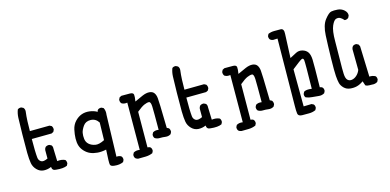

<svg xmlns="http://www.w3.org/2000/svg" viewBox="-78 -1203 3656 1800"><g transform="rotate(-15 1750.0 -302.5)"><path d="M312.5 27.3Q276.4 26.4 274.4 -9.8Q239.3 5.9 201.7 3.9Q164.1 2 135.7 -26.9Q107.4 -55.7 100.6 -93.8Q93.8 -131.8 92.8 -195.3Q91.8 -258.8 93.8 -376Q95.7 -493.2 97.7 -534.7Q99.6 -576.2 113.3 -611.3Q127 -623 148.4 -621.1L168 -611.3Q181.6 -595.7 179.7 -574.2Q173.8 -529.3 171.9 -481.9Q169.9 -434.6 169.9 -385.7L360.4 -387.7L379.9 -377.9Q391.6 -362.3 389.6 -340.8L379.9 -321.3L360.4 -311.5L168 -309.6Q167 -253.9 168.5 -202.6Q169.9 -151.4 172.9 -126Q175.8 -100.6 196.8 -86.9Q217.8 -73.2 262.7 -94.7V-176.8Q264.6 -192.4 274.4 -204.1Q290 -215.8 311.5 -213.9L331.1 -204.1Q342.8 -190.4 340.8 -168.9L344.7 -47.9Q387.7 -53.7 420.9 -38.1Q432.6 -23.4 430.7 -2L420.9 17.6Q383.8 35.2 312.5 27.3Z M852.5 132.8Q817.4 129.9 812.5 111.8Q807.6 93.8 815.4 -33.2Q770.5 -23.4 731.9 -26.4Q693.4 -29.3 663.1 -42Q632.8 -54.7 608.4 -80.6Q584 -106.4 574.2 -136.7Q564.5 -167 565.4 -207Q566.4 -247.1 576.2 -292Q585.9 -336.9 615.2 -368.2Q644.5 -399.4 679.7 -412.1Q714.8 -424.8 756.3 -419.9Q797.9 -415 831.1 -395.5Q831.1 -407.2 838.9 -415Q852.5 -426.8 874 -424.8L893.6 -415Q909.2 -385.7 903.3 -346.7L891.6 56.6Q918.9 52.7 938.5 66.4Q950.2 80.1 948.2 101.6L938.5 121.1Q901.4 138.7 852.5 132.8ZM819.3 -124 823.2 -293.9Q794.9 -337.9 746.1 -338.9Q697.3 -339.8 672.9 -304.2Q648.4 -268.6 643.6 -241.2Q638.7 -213.9 642.6 -182.6Q646.5 -151.4 668.9 -130.9Q691.4 -110.4 728 -103Q764.6 -95.7 819.3 -124Z M1085.9 127Q1070.3 125 1058.6 115.2Q1046.9 101.6 1048.8 80.1L1058.6 60.5Q1084 44.9 1119.1 50.8L1121.1 -407.2Q1087.9 -401.4 1064.5 -417Q1052.7 -432.6 1054.7 -454.1L1064.5 -473.6L1084 -483.4H1168Q1199.2 -482.4 1202.1 -463.4Q1205.1 -444.3 1197.3 -397.5Q1238.3 -417 1276.9 -433.6Q1315.4 -450.2 1345.7 -447.8Q1376 -445.3 1390.6 -425.3Q1405.3 -405.3 1408.2 -372.1Q1411.1 -338.9 1412.1 -296.4Q1413.1 -253.9 1417 -83L1436.5 -73.2Q1448.2 -57.6 1446.3 -36.1L1436.5 -16.6Q1413.1 -1 1384.8 -4.9Q1356.4 -8.8 1330.1 -7.8Q1303.7 -6.8 1282.2 -20.5Q1270.5 -34.2 1272.5 -55.7L1282.2 -75.2Q1305.7 -90.8 1338.9 -85Q1339.8 -262.7 1337.9 -310.5Q1335.9 -358.4 1317.9 -359.4Q1299.8 -360.4 1272 -348.6Q1244.1 -336.9 1197.3 -297.9L1195.3 46.9Q1212.9 46.9 1224.6 56.6Q1236.3 70.3 1234.4 91.8L1224.6 111.3Q1193.4 125 1158.2 126Q1123 127 1085.9 127Z M1812.5 27.3Q1776.4 26.4 1774.4 -9.8Q1739.3 5.9 1701.7 3.9Q1664.1 2 1635.7 -26.9Q1607.4 -55.7 1600.6 -93.8Q1593.8 -131.8 1592.8 -195.3Q1591.8 -258.8 1593.8 -376Q1595.7 -493.2 1597.7 -534.7Q1599.6 -576.2 1613.3 -611.3Q1627 -623 1648.4 -621.1L1668 -611.3Q1681.6 -595.7 1679.7 -574.2Q1673.8 -529.3 1671.9 -481.9Q1669.9 -434.6 1669.9 -385.7L1860.4 -387.7L1879.9 -377.9Q1891.6 -362.3 1889.6 -340.8L1879.9 -321.3L1860.4 -311.5L1668 -309.6Q1667 -253.9 1668.5 -202.6Q1669.9 -151.4 1672.9 -126Q1675.8 -100.6 1696.8 -86.9Q1717.8 -73.2 1762.7 -94.7V-176.8Q1764.6 -192.4 1774.4 -204.1Q1790 -215.8 1811.5 -213.9L1831.1 -204.1Q1842.8 -190.4 1840.8 -168.9L1844.7 -47.9Q1887.7 -53.7 1920.9 -38.1Q1932.6 -23.4 1930.7 -2L1920.9 17.6Q1883.8 35.2 1812.5 27.3Z M2085.9 127Q2070.3 125 2058.6 115.2Q2046.9 101.6 2048.8 80.1L2058.6 60.5Q2084 44.9 2119.1 50.8L2121.1 -407.2Q2087.9 -401.4 2064.5 -417Q2052.7 -432.6 2054.7 -454.1L2064.5 -473.6L2084 -483.4H2168Q2199.2 -482.4 2202.1 -463.4Q2205.1 -444.3 2197.3 -397.5Q2238.3 -417 2276.9 -433.6Q2315.4 -450.2 2345.7 -447.8Q2376 -445.3 2390.6 -425.3Q2405.3 -405.3 2408.2 -372.1Q2411.1 -338.9 2412.1 -296.4Q2413.1 -253.9 2417 -83L2436.5 -73.2Q2448.2 -57.6 2446.3 -36.1L2436.5 -16.6Q2413.1 -1 2384.8 -4.9Q2356.4 -8.8 2330.1 -7.8Q2303.7 -6.8 2282.2 -20.5Q2270.5 -34.2 2272.5 -55.7L2282.2 -75.2Q2305.7 -90.8 2338.9 -85Q2339.8 -262.7 2337.9 -310.5Q2335.9 -358.4 2317.9 -359.4Q2299.8 -360.4 2272 -348.6Q2244.1 -336.9 2197.3 -297.9L2195.3 46.9Q2212.9 46.9 2224.6 56.6Q2236.3 70.3 2234.4 91.8L2224.6 111.3Q2193.4 125 2158.2 126Q2123 127 2085.9 127Z M2673.8 130.9Q2636.7 129.9 2632.8 104Q2628.9 78.1 2629.9 30.3Q2630.9 -17.6 2636.7 -623L2593.8 -621.1Q2578.1 -623 2566.4 -632.8Q2554.7 -646.5 2556.6 -668L2566.4 -687.5Q2593.8 -699.2 2625 -699.2Q2656.2 -699.2 2687.5 -699.2Q2720.7 -698.2 2716.8 -646.5L2707 -415Q2740.2 -432.6 2770 -448.2Q2799.8 -463.9 2833.5 -454.6Q2867.2 -445.3 2884.3 -420.4Q2901.4 -395.5 2903.3 -347.2Q2905.3 -298.8 2901.4 -79.1Q2915 -79.1 2926.8 -69.3Q2938.5 -55.7 2936.5 -34.2L2926.8 -14.6Q2901.4 1 2870.1 -2.9Q2838.9 -6.8 2807.6 -8.8Q2776.4 -10.7 2749 -22.5Q2736.3 -36.1 2739.3 -57.6L2749 -77.1Q2772.5 -92.8 2825.2 -85Q2830.1 -341.8 2826.2 -363.3Q2822.3 -384.8 2806.2 -378.4Q2790 -372.1 2707 -305.7L2709 54.7L2786.1 52.7L2805.7 62.5Q2817.4 76.2 2815.4 97.7L2805.7 117.2Q2776.4 130.9 2741.7 130.9Q2707 130.9 2673.8 130.9Z M3379.9 23.4Q3323.2 24.4 3317.4 11.2Q3311.5 -2 3303.7 -29.3Q3270.5 -5.9 3239.7 2Q3209 9.8 3173.8 5.9Q3138.7 2 3115.2 -21.5Q3091.8 -44.9 3085 -70.8Q3078.1 -96.7 3074.7 -143.1Q3071.3 -189.5 3073.7 -313Q3076.2 -436.5 3081.1 -534.7Q3085.9 -632.8 3125 -682.6Q3164.1 -732.4 3188.5 -737.3Q3212.9 -742.2 3250.5 -739.3Q3288.1 -736.3 3314.5 -711.9Q3340.8 -687.5 3336.9 -658.2L3327.1 -638.7Q3311.5 -625 3290 -627Q3270.5 -649.4 3253.4 -657.7Q3236.3 -666 3214.8 -659.7Q3193.4 -653.3 3172.9 -606.9Q3152.3 -560.5 3152.3 -459.5Q3152.3 -358.4 3150.4 -273.9Q3148.4 -189.5 3150.4 -144Q3152.3 -98.6 3168.9 -82Q3185.5 -65.4 3210.9 -69.3Q3236.3 -73.2 3258.8 -93.8Q3281.2 -114.3 3292 -143.6L3290 -344.7Q3292 -360.4 3301.8 -372.1Q3315.4 -383.8 3336.9 -381.8L3356.4 -372.1L3366.2 -352.5L3376 -55.7Q3409.2 -57.6 3434.6 -43Q3446.3 -29.3 3444.3 -7.8L3434.6 11.7Q3411.1 27.3 3379.9 23.4Z"/></g></svg>

Font: JasonHandwriting4
Style: Regular
Weight: 400
Version: Version 1.01.21